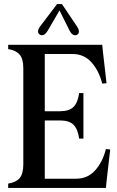

<svg xmlns="http://www.w3.org/2000/svg" viewBox="-20 -919 572 939"><path d="M119 -700H480L483 -669L501 -512L480 -510Q464 -573 427.5 -614Q391 -655 334 -655H119ZM139 -45H352Q409 -45 445.5 -86Q482 -127 498 -190L519 -188L501 -31L498 0H139ZM20 0V-21Q58 -27 76 -48Q94 -69 94 -115V-585Q94 -631 76 -652Q58 -673 20 -679V-700H108H199V0H108ZM159 -375H273Q319 -375 340 -396.5Q361 -418 367 -464H388V-358V-347V-241H367Q361 -287 340 -308.5Q319 -330 273 -330H159ZM177 -791 259 -899H283L355 -792Q366 -776 366 -765Q366 -754 357 -749Q348 -744 338 -749Q328 -754 320 -770L271 -868L214 -770Q204 -754 194.5 -749Q185 -744 176 -749Q166 -755 166 -765.5Q166 -776 177 -791Z"/></svg>

Font: RL Madena Variable
Style: Regular
Weight: 400
Designer: I Kadek Wantara Putra
Foundry: Roughlines ID
Version: Version 1.000;Glyphs 3.1.2 (3151)